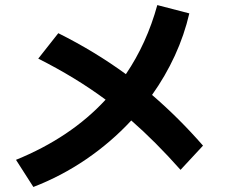

<svg xmlns="http://www.w3.org/2000/svg" viewBox="-20 -742 904 767"><path d="M401.9 -343.8Q282.2 -432.6 132.8 -507.8L212.9 -609.4Q357.9 -537.1 482.9 -445.8Q566.4 -568.8 608.4 -721.7L736.3 -688.5Q716.3 -602.1 678.5 -519.8Q640.6 -437.5 587.4 -362.8Q694.3 -271 791 -160.2L701.2 -63.5Q600.6 -176.8 504.4 -260.7Q423.8 -173.8 324.5 -106Q225.1 -38.1 113.3 4.9L43.9 -103.5Q262.2 -192.4 401.9 -343.8Z"/></svg>

Font: Pretendard GOV
Style: Bold
Weight: 700
Designer: Base glyphs from Inter by Rasmus Andersson; Hangeul glyphs from Noto Sans CJK(Source Han Sans) by Jang Soo-young and Kan
Foundry: Kil Hyung-jin
Version: Version 1.309